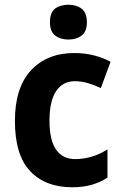

<svg xmlns="http://www.w3.org/2000/svg" viewBox="-20 -781 513 811"><path d="M285 10Q172 10 107.5 -58Q43 -126 43 -270Q43 -411 111 -484Q179 -557 294 -557Q338 -557 377 -547Q416 -537 447 -520L406 -409Q378 -422 351 -430Q324 -438 296 -438Q245 -438 217 -396Q189 -354 189 -271Q189 -189 217 -149Q245 -109 297 -109Q333 -109 368 -119.5Q403 -130 434 -150V-31Q404 -11 367.5 -0.5Q331 10 285 10ZM269 -761Q303 -761 325 -744Q347 -727 347 -687Q347 -648 325 -631Q303 -614 269 -614Q235 -614 213 -631Q191 -648 191 -687Q191 -728 212.5 -744.5Q234 -761 269 -761Z"/></svg>

Font: Noto Sans Lao SemiCondensed
Style: Bold
Weight: 700
Width: 4
Designer: Monotype Design Team
Foundry: Monotype Imaging Inc.
Version: Version 2.003; ttfautohint (v1.8.4.7-5d5b)